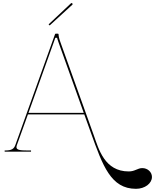

<svg xmlns="http://www.w3.org/2000/svg" viewBox="-20 -977 999 1237"><path d="M293 -820 300 -813 446.5 -947C449.5 -950 447 -954 445.5 -955.5C444 -957 440 -958.5 437 -955.5ZM566 -120.5C642 91 694.5 239.5 856 239.5C913 239.5 959 205 959 163C959 131.5 931 106 897 106C866 106 850 127.5 809.5 127.5C654 127.5 616 -16 584 -106L370 -703C360 -730.5 357.5 -745 357.5 -755C357.5 -757 356 -760 352.5 -760H339C337.5 -760 335.5 -759 334.5 -756.5L79.5 -44.5C70 -17.5 55.5 -7.5 12.5 -7.5H10V0H180V-7.5H159.5C108 -7.5 86 -11 86 -29C86 -32.5 87 -36.5 88.5 -41.5L160 -240H523ZM163.5 -250 336.5 -733.5H348C348.5 -731 349.5 -725 358.5 -700L519.5 -250Z"/></svg>

Font: ZnikomitNo24
Style: Regular
Weight: 500
Designer: gluk
Foundry: gluk
Version: Version 0.55